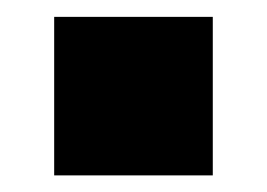

<svg xmlns="http://www.w3.org/2000/svg" viewBox="-20 -465 320 230"><path d="M234.9 -444.8V-254.9H44.9V-444.8Z"/></svg>

Font: Cooper Hewitt
Style: Heavy
Weight: 713
Designer: Village Type and Design LLC
Foundry: Cooper Hewitt Smithsonian Design Museum
Version: 1.000